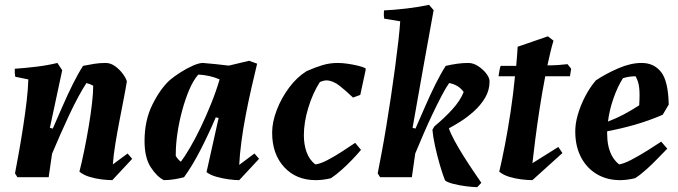

<svg xmlns="http://www.w3.org/2000/svg" viewBox="-20 -732 2802 793"><path d="M444 12Q425 12 400 9Q375 6 350 -1.5Q325 -9 308 -23Q318 -62 328 -111Q338 -160 346.5 -210.5Q355 -261 360 -305Q365 -349 365 -378Q353 -385 337 -389Q323 -368 304.5 -334Q286 -300 266.5 -258.5Q247 -217 228.5 -175Q210 -133 195 -97L181 0H52L42 -16Q49 -52 58 -102.5Q67 -153 75.5 -208Q84 -263 90 -314Q96 -365 97 -404L43 -415Q40 -431 41 -448Q84 -451 130 -456.5Q176 -462 217 -472L237 -442L186 -204L198 -201Q217 -244 238 -292.5Q259 -341 281 -385Q303 -429 323 -460Q348 -465 370 -468.5Q392 -472 416 -472Q437 -472 455.5 -458.5Q474 -445 487 -427.5Q500 -410 504 -396Q498 -359 489.5 -316Q481 -273 473 -231Q464 -184 456.5 -138.5Q449 -93 446 -53L507 -98L526 -76Z M657 12Q628 -2 602.5 -41.5Q577 -81 577 -150Q577 -234 609 -299Q641 -364 681 -401Q700 -417 726 -433.5Q752 -450 777 -461Q802 -472 818 -472Q845 -470 872 -467Q899 -464 925 -461L1009 -481L1042 -469Q1031 -424 1018.5 -369Q1006 -314 995 -257Q984 -200 977 -146.5Q970 -93 968 -51L1031 -98L1050 -76L968 12Q949 12 923.5 8.5Q898 5 873.5 -2Q849 -9 833 -21L883 -245L871 -247Q843 -181 809 -114.5Q775 -48 740 0Q721 5 699.5 8.5Q678 12 657 12ZM727 -64Q743 -85 765 -122.5Q787 -160 809.5 -207Q832 -254 852.5 -305Q873 -356 887 -404Q867 -413 844 -418Q821 -423 799 -424Q778 -400 761.5 -361Q745 -322 732.5 -276Q720 -230 713 -183Q706 -136 706 -96V-88Q714 -74 727 -64Z M1284 12Q1203 12 1153.5 -42Q1104 -96 1104 -184Q1104 -228 1123 -277.5Q1142 -327 1174 -370Q1206 -413 1246 -438Q1282 -454 1312 -463Q1342 -472 1375 -472Q1392 -472 1414 -469Q1436 -466 1457 -461Q1478 -456 1490 -450V-442L1468 -340L1438 -329Q1411 -355 1383.5 -377Q1356 -399 1329 -400Q1317 -400 1301 -393Q1272 -348 1253.5 -287.5Q1235 -227 1235 -173Q1235 -136 1246 -104.5Q1257 -73 1282 -53Q1302 -55 1331 -70Q1360 -85 1391 -105Q1422 -125 1447 -142L1471 -113Q1457 -96 1436 -74Q1415 -52 1391.5 -31Q1368 -10 1347 4Q1331 8 1315.5 10Q1300 12 1284 12Z M1951 41Q1935 41 1906.5 37.5Q1878 34 1852.5 27.5Q1827 21 1818 13Q1808 -12 1796.5 -51.5Q1785 -91 1776.5 -130.5Q1768 -170 1766 -196L1774 -210Q1814 -243 1847.5 -279.5Q1881 -316 1895 -352Q1874 -382 1835 -389Q1821 -369 1803 -334.5Q1785 -300 1765.5 -259Q1746 -218 1728 -176Q1710 -134 1695 -98L1681 0H1550L1540 -16Q1546 -47 1555.5 -97Q1565 -147 1575 -207.5Q1585 -268 1594.5 -331.5Q1604 -395 1612 -455Q1620 -515 1625.5 -564Q1631 -613 1633 -644L1567 -655Q1564 -671 1566 -689Q1609 -691 1660 -697Q1711 -703 1752 -712L1771 -690Q1749 -569 1726.5 -444Q1704 -319 1684 -204L1696 -201Q1715 -244 1736 -292.5Q1757 -341 1779 -385Q1801 -429 1821 -460Q1843 -465 1866.5 -468.5Q1890 -472 1914 -472Q1935 -472 1955.5 -458.5Q1976 -445 1989 -427.5Q2002 -410 2002 -396Q2002 -359 1983.5 -328Q1965 -297 1937 -272Q1909 -247 1881 -229.5Q1853 -212 1834 -202Q1841 -181 1857 -151.5Q1873 -122 1893 -90Q1913 -58 1933 -28.5Q1953 1 1968 23Z M2179 12Q2160 12 2134.5 9Q2109 6 2084 -1.5Q2059 -9 2042 -23Q2053 -69 2065.5 -133.5Q2078 -198 2089 -271Q2100 -344 2107 -417H2039Q2041 -429 2043 -441.5Q2045 -454 2048 -460Q2062 -460 2078 -460Q2094 -460 2112 -460Q2116 -502 2118 -539L2243 -582L2266 -564Q2259 -541 2253 -515.5Q2247 -490 2241 -462Q2265 -462 2286.5 -463.5Q2308 -465 2324 -467L2339 -448L2334 -417H2232Q2219 -350 2208.5 -281.5Q2198 -213 2190.5 -154Q2183 -95 2179 -58L2286 -125L2303 -100Z M2541 12Q2487 12 2445.5 -12.5Q2404 -37 2380.5 -81Q2357 -125 2356 -184Q2355 -219 2366.5 -258.5Q2378 -298 2397.5 -335Q2417 -372 2441 -400Q2483 -428 2534 -450Q2585 -472 2630 -472Q2681 -472 2710.5 -434.5Q2740 -397 2742 -300L2717 -258Q2659 -233 2601 -216.5Q2543 -200 2488 -190Q2487 -182 2488 -173Q2488 -136 2500 -104.5Q2512 -73 2537 -53Q2557 -56 2588.5 -72.5Q2620 -89 2653.5 -110Q2687 -131 2711 -147L2736 -118Q2721 -103 2698 -79Q2675 -55 2650 -32.5Q2625 -10 2603 4Q2570 12 2541 12ZM2553 -409Q2531 -375 2514 -326.5Q2497 -278 2491 -230Q2523 -242 2554.5 -258.5Q2586 -275 2620 -297Q2623 -344 2620 -370Q2617 -396 2605 -417Q2592 -417 2578.5 -415Q2565 -413 2553 -409Z"/></svg>

Font: Labrada
Style: Bold Italic
Weight: 700
Italic angle: -7°
Designer: Mercedes Jáuregui
Foundry: Omnibus-Type Team
Version: Version 1.000; ttfautohint (v1.8.4.7-5d5b)